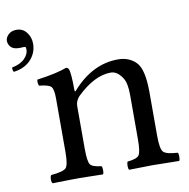

<svg xmlns="http://www.w3.org/2000/svg" viewBox="-121 -775 840 854"><g transform="rotate(-10 299.0 -348.0)"><path d="M8.8 -698.2Q36.6 -698.2 53.7 -676Q70.8 -653.8 70.8 -625Q70.8 -587.9 47.9 -559.1Q19 -522.9 -35.2 -516.1Q-40 -521 -40 -536.1Q-1 -543.9 18.1 -563.5Q37.1 -583 37.1 -603Q37.1 -608.9 36.6 -612.1Q36.1 -615.2 33.4 -616.2Q30.8 -617.2 28.8 -617.2Q26.9 -617.2 20.5 -616.7Q14.2 -616.2 7.8 -616.2Q-19 -616.2 -30.5 -628.7Q-42 -641.1 -42 -657.2Q-42 -671.4 -28.6 -684.8Q-15.1 -698.2 8.8 -698.2ZM225.1 -389.2Q315.9 -490.2 430.2 -490.2Q481.9 -490.2 513.2 -456.1Q543 -422.9 543 -321.8V-126Q543 -65.9 555.9 -52Q568.8 -38.1 620.1 -35.2Q624 -31.2 624 -16.6Q624 -2 620.1 2Q534.2 0 499 0Q478 0 394 2Q390.1 -2.9 390.1 -16.4Q390.1 -29.8 394 -35.2Q435.1 -39.1 445.6 -53Q456.1 -66.9 456.1 -126V-325.2Q456.1 -378.4 440.9 -401.9Q418 -438 388.2 -438Q314 -438 232.9 -358.9Q215.8 -339.8 215.8 -316.9V-126Q215.8 -66.9 225.8 -53Q235.8 -39.1 275.9 -35.2Q279.8 -30.3 279.8 -16.1Q279.8 -2 275.9 2Q191.9 0 171.9 0Q130.9 0 48.8 2Q43.9 -2 43.9 -15.9Q43.9 -29.8 48.8 -35.2Q103 -40 116 -53Q128.9 -65.9 128.9 -126V-368.2Q128.9 -410.2 117.4 -421.1Q106 -432.1 64 -436Q58.1 -453.1 62 -463.9Q151.9 -476.1 195.8 -493.2Q203.6 -493.2 208 -484.9Q215.8 -466.8 215.8 -389.2Q216.3 -377 225.1 -389.2Z"/></g></svg>

Font: Linux Libertine Mono
Style: Mono
Weight: 400
Designer: Philipp H. Poll
Foundry: Philipp H. Poll
Version: Version 5.1.7 ; ttfautohint (v0.9)